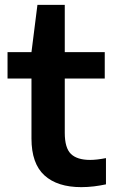

<svg xmlns="http://www.w3.org/2000/svg" viewBox="-20 -760 472 790"><path d="M314.5 10Q216 10 162.8 -38.5Q109.5 -87 109.5 -190V-437H11V-545.5H109.5L134 -740H246.5V-545.5H411V-437H246.5V-213.5Q246.5 -151 272 -126.5Q297.5 -102 351 -102Q378 -102 416 -109.5V-1.5Q393 3.5 366.8 6.8Q340.5 10 314.5 10Z"/></svg>

Font: Encode Sans SmExp SmBold
Style: Regular
Weight: 600
Width: 6
Designer: Multiple Designers
Foundry: Impallari Type
Version: Version 3.002; ttfautohint (v1.8.3) -l 8 -r 50 -G 200 -x 14 